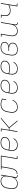

<svg xmlns="http://www.w3.org/2000/svg" viewBox="2712 -3280 576 6040"><g transform="rotate(-90 3000.0 -260.0)"><path d="M238 8Q209 8 182 1.5Q155 -5 133.5 -21Q112 -37 98 -60Q84 -83 78 -110Q72 -137 73 -165.5Q74 -194 79 -223L95 -323Q100 -350 108 -376.5Q116 -403 131 -427Q146 -451 167 -471Q188 -491 213.5 -504.5Q239 -518 266 -523Q293 -528 320 -528Q350 -528 379 -520.5Q408 -513 430 -495.5Q452 -478 464.5 -452.5Q477 -427 483 -398L503 -520H524L449 -66Q447 -55 448.5 -44Q450 -33 456.5 -25Q463 -17 473.5 -14Q484 -11 495 -11H510L509 8H491Q476 8 462 3.5Q448 -1 438.5 -11Q429 -21 427 -36Q425 -51 428 -66L434 -106Q420 -79 398.5 -56.5Q377 -34 350.5 -19Q324 -4 295.5 2Q267 8 238 8ZM243 -11Q267 -11 292 -15.5Q317 -20 340 -32Q363 -44 382.5 -62.5Q402 -81 416 -103.5Q430 -126 438 -150Q446 -174 450 -199L466 -299Q471 -325 471.5 -351Q472 -377 467 -401Q462 -425 449.5 -446.5Q437 -468 418 -482.5Q399 -497 374 -503Q349 -509 323 -509Q299 -509 273.5 -504.5Q248 -500 225 -487.5Q202 -475 182.5 -456.5Q163 -438 149.5 -415.5Q136 -393 128 -369Q120 -345 116 -320L99 -220Q95 -194 94 -168.5Q93 -143 98 -118.5Q103 -94 115.5 -73Q128 -52 147.5 -37.5Q167 -23 192 -17Q217 -11 243 -11Z M1017 0 1100 -501H783L745 -273Q741 -250 737 -227.5Q733 -205 727.5 -182.5Q722 -160 714.5 -138Q707 -116 696 -94.5Q685 -73 669.5 -53.5Q654 -34 633 -21.5Q612 -9 589.5 -4.5Q567 0 544 0L547 -19Q568 -19 589 -24Q610 -29 628.5 -41.5Q647 -54 659.5 -73Q672 -92 681 -111.5Q690 -131 697 -151.5Q704 -172 709 -192.5Q714 -213 717.5 -233.5Q721 -254 724 -275L762 -501H693V-520H1124L1041 -19H1110V0Z M1457 8Q1427 8 1398 2Q1369 -4 1345.5 -18.5Q1322 -33 1305.5 -56Q1289 -79 1281 -106Q1273 -133 1273.5 -163Q1274 -193 1279 -223L1295 -323Q1300 -350 1309 -377Q1318 -404 1333.5 -428.5Q1349 -453 1371 -473Q1393 -493 1419 -505.5Q1445 -518 1473 -523Q1501 -528 1528 -528Q1552 -528 1575.5 -525.5Q1599 -523 1620.5 -516Q1642 -509 1661 -497Q1680 -485 1692.5 -466.5Q1705 -448 1708.5 -425Q1712 -402 1708 -378Q1704 -354 1692.5 -331.5Q1681 -309 1661 -292Q1641 -275 1618 -264Q1595 -253 1571 -247Q1547 -241 1522.5 -239Q1498 -237 1475 -237Q1431 -237 1388.5 -242Q1346 -247 1306 -261L1299 -220Q1295 -193 1294.5 -166Q1294 -139 1301 -114.5Q1308 -90 1323 -69Q1338 -48 1359 -35Q1380 -22 1406 -16.5Q1432 -11 1460 -11Q1488 -11 1517 -17Q1546 -23 1572 -38Q1598 -53 1619.5 -75.5Q1641 -98 1655 -125L1673 -116Q1657 -87 1633.5 -62.5Q1610 -38 1581 -21.5Q1552 -5 1520 1.5Q1488 8 1457 8ZM1475 -256Q1496 -256 1518 -258Q1540 -260 1561.5 -265Q1583 -270 1604.5 -279.5Q1626 -289 1643.5 -303.5Q1661 -318 1672.5 -339Q1684 -360 1688 -381Q1691 -402 1687.5 -422Q1684 -442 1673 -457.5Q1662 -473 1645 -483Q1628 -493 1609 -499Q1590 -505 1569.5 -507Q1549 -509 1528 -509Q1504 -509 1478 -504.5Q1452 -500 1429 -488Q1406 -476 1385 -457.5Q1364 -439 1350 -416.5Q1336 -394 1328 -369.5Q1320 -345 1316 -320L1309 -280Q1348 -266 1390 -261Q1432 -256 1475 -256Z M2205 0 1994 -251H1931L1890 0H1869L1952 -501H1883V-520H1976L1934 -269H1992L2287 -520H2317L2012 -260L2231 0Z M2652 8Q2622 8 2593.5 2Q2565 -4 2542 -19Q2519 -34 2503.5 -57Q2488 -80 2480.5 -107Q2473 -134 2473.5 -164Q2474 -194 2479 -223L2495 -323Q2500 -351 2509.5 -378Q2519 -405 2535 -430Q2551 -455 2574 -474.5Q2597 -494 2624 -506.5Q2651 -519 2679 -523.5Q2707 -528 2734 -528Q2784 -528 2831 -515Q2878 -502 2917 -478L2896 -355H2875L2894 -468Q2860 -488 2819 -498.5Q2778 -509 2735 -509Q2709 -509 2683 -504.5Q2657 -500 2633 -488.5Q2609 -477 2588 -459Q2567 -441 2552 -418.5Q2537 -396 2528.5 -371Q2520 -346 2516 -320L2499 -220Q2495 -194 2494.5 -167Q2494 -140 2500.5 -115.5Q2507 -91 2521 -70Q2535 -49 2555.5 -35.5Q2576 -22 2602 -16.5Q2628 -11 2654 -11Q2686 -11 2718.5 -19.5Q2751 -28 2779.5 -48.5Q2808 -69 2828.5 -97.5Q2849 -126 2860 -157L2879 -151Q2866 -117 2843.5 -86Q2821 -55 2790.5 -33Q2760 -11 2723.5 -1.5Q2687 8 2652 8Z M3257 8Q3227 8 3198 2Q3169 -4 3145.5 -18.5Q3122 -33 3105.5 -56Q3089 -79 3081 -106Q3073 -133 3073.5 -163Q3074 -193 3079 -223L3095 -323Q3100 -350 3109 -377Q3118 -404 3133.5 -428.5Q3149 -453 3171 -473Q3193 -493 3219 -505.5Q3245 -518 3273 -523Q3301 -528 3328 -528Q3352 -528 3375.5 -525.5Q3399 -523 3420.5 -516Q3442 -509 3461 -497Q3480 -485 3492.5 -466.5Q3505 -448 3508.5 -425Q3512 -402 3508 -378Q3504 -354 3492.5 -331.5Q3481 -309 3461 -292Q3441 -275 3418 -264Q3395 -253 3371 -247Q3347 -241 3322.5 -239Q3298 -237 3275 -237Q3231 -237 3188.5 -242Q3146 -247 3106 -261L3099 -220Q3095 -193 3094.5 -166Q3094 -139 3101 -114.5Q3108 -90 3123 -69Q3138 -48 3159 -35Q3180 -22 3206 -16.5Q3232 -11 3260 -11Q3288 -11 3317 -17Q3346 -23 3372 -38Q3398 -53 3419.5 -75.5Q3441 -98 3455 -125L3473 -116Q3457 -87 3433.5 -62.5Q3410 -38 3381 -21.5Q3352 -5 3320 1.5Q3288 8 3257 8ZM3275 -256Q3296 -256 3318 -258Q3340 -260 3361.5 -265Q3383 -270 3404.5 -279.5Q3426 -289 3443.5 -303.5Q3461 -318 3472.5 -339Q3484 -360 3488 -381Q3491 -402 3487.5 -422Q3484 -442 3473 -457.5Q3462 -473 3445 -483Q3428 -493 3409 -499Q3390 -505 3369.5 -507Q3349 -509 3328 -509Q3304 -509 3278 -504.5Q3252 -500 3229 -488Q3206 -476 3185 -457.5Q3164 -439 3150 -416.5Q3136 -394 3128 -369.5Q3120 -345 3116 -320L3109 -280Q3148 -266 3190 -261Q3232 -256 3275 -256Z M3857 8Q3827 8 3798 2Q3769 -4 3745.5 -18.5Q3722 -33 3705.5 -56Q3689 -79 3681 -106Q3673 -133 3673.5 -163Q3674 -193 3679 -223L3695 -323Q3700 -350 3709 -377Q3718 -404 3733.5 -428.5Q3749 -453 3771 -473Q3793 -493 3819 -505.5Q3845 -518 3873 -523Q3901 -528 3928 -528Q3952 -528 3975.5 -525.5Q3999 -523 4020.5 -516Q4042 -509 4061 -497Q4080 -485 4092.5 -466.5Q4105 -448 4108.5 -425Q4112 -402 4108 -378Q4104 -354 4092.5 -331.5Q4081 -309 4061 -292Q4041 -275 4018 -264Q3995 -253 3971 -247Q3947 -241 3922.5 -239Q3898 -237 3875 -237Q3831 -237 3788.5 -242Q3746 -247 3706 -261L3699 -220Q3695 -193 3694.5 -166Q3694 -139 3701 -114.5Q3708 -90 3723 -69Q3738 -48 3759 -35Q3780 -22 3806 -16.5Q3832 -11 3860 -11Q3888 -11 3917 -17Q3946 -23 3972 -38Q3998 -53 4019.5 -75.5Q4041 -98 4055 -125L4073 -116Q4057 -87 4033.5 -62.5Q4010 -38 3981 -21.5Q3952 -5 3920 1.5Q3888 8 3857 8ZM3875 -256Q3896 -256 3918 -258Q3940 -260 3961.5 -265Q3983 -270 4004.5 -279.5Q4026 -289 4043.5 -303.5Q4061 -318 4072.5 -339Q4084 -360 4088 -381Q4091 -402 4087.5 -422Q4084 -442 4073 -457.5Q4062 -473 4045 -483Q4028 -493 4009 -499Q3990 -505 3969.5 -507Q3949 -509 3928 -509Q3904 -509 3878 -504.5Q3852 -500 3829 -488Q3806 -476 3785 -457.5Q3764 -439 3750 -416.5Q3736 -394 3728 -369.5Q3720 -345 3716 -320L3709 -280Q3748 -266 3790 -261Q3832 -256 3875 -256Z M4453 8Q4423 8 4394.5 2Q4366 -4 4342.5 -19Q4319 -34 4303.5 -57Q4288 -80 4280.5 -107Q4273 -134 4273.5 -164Q4274 -194 4279 -223L4295 -323Q4300 -350 4309 -377Q4318 -404 4333 -428Q4348 -452 4369.5 -472Q4391 -492 4416.5 -505Q4442 -518 4470 -523Q4498 -528 4525 -528Q4548 -528 4570.5 -525.5Q4593 -523 4614 -517Q4635 -511 4654 -499.5Q4673 -488 4685 -471Q4697 -454 4701.5 -432Q4706 -410 4702 -387Q4698 -365 4686 -344Q4674 -323 4654.5 -308.5Q4635 -294 4613 -285Q4591 -276 4569 -272Q4594 -265 4616 -253.5Q4638 -242 4653 -223Q4668 -204 4673.5 -178.5Q4679 -153 4675 -127Q4671 -104 4660 -82.5Q4649 -61 4630 -44.5Q4611 -28 4589 -18Q4567 -8 4544.5 -2Q4522 4 4498.5 6Q4475 8 4453 8ZM4454 -11Q4474 -11 4494.5 -12.5Q4515 -14 4535.5 -19Q4556 -24 4576 -33Q4596 -42 4613 -56.5Q4630 -71 4640.5 -90.5Q4651 -110 4654 -130Q4658 -152 4654.5 -172.5Q4651 -193 4638.5 -209Q4626 -225 4608.5 -235.5Q4591 -246 4571 -252Q4551 -258 4530 -260Q4509 -262 4487 -262H4418L4421 -281H4490Q4509 -281 4528.5 -282.5Q4548 -284 4567 -288.5Q4586 -293 4605.5 -301Q4625 -309 4641 -321.5Q4657 -334 4667.5 -352Q4678 -370 4681 -389Q4684 -409 4680.5 -428.5Q4677 -448 4665.5 -462Q4654 -476 4637.5 -485.5Q4621 -495 4602.5 -500Q4584 -505 4564.5 -507Q4545 -509 4525 -509Q4500 -509 4474.5 -504.5Q4449 -500 4426 -488Q4403 -476 4383 -457.5Q4363 -439 4349.5 -416.5Q4336 -394 4328 -369.5Q4320 -345 4316 -320L4299 -220Q4295 -194 4294.5 -167Q4294 -140 4300.5 -115.5Q4307 -91 4320.5 -70Q4334 -49 4354.5 -35.5Q4375 -22 4401 -16.5Q4427 -11 4454 -11Z M5042 8Q5014 8 4987 1.5Q4960 -5 4939 -21Q4918 -37 4905 -60.5Q4892 -84 4886 -111Q4880 -138 4881 -166.5Q4882 -195 4887 -223L4933 -501H4864V-520H4957L4907 -220Q4903 -195 4901.5 -169Q4900 -143 4905 -119Q4910 -95 4922 -74Q4934 -53 4953 -38Q4972 -23 4996.5 -17Q5021 -11 5047 -11Q5071 -11 5095.5 -16Q5120 -21 5143 -33Q5166 -45 5185 -63.5Q5204 -82 5217.5 -104.5Q5231 -127 5238.5 -151Q5246 -175 5250 -199L5303 -520H5324L5249 -66Q5247 -55 5248.5 -44Q5250 -33 5256.5 -25Q5263 -17 5273.5 -14Q5284 -11 5295 -11H5310L5309 8H5291Q5276 8 5262 3.5Q5248 -1 5238.5 -11Q5229 -21 5227 -36Q5225 -51 5228 -66L5234 -105Q5220 -79 5199.5 -56.5Q5179 -34 5153 -19Q5127 -4 5098.5 2Q5070 8 5042 8Z M5817 0 5860 -259Q5818 -238 5774.5 -227.5Q5731 -217 5688 -217Q5659 -217 5631.5 -223Q5604 -229 5580.5 -243Q5557 -257 5541.5 -279.5Q5526 -302 5520 -329Q5514 -356 5516 -385Q5518 -414 5523 -443L5533 -501H5464V-520H5557L5544 -440Q5539 -414 5537 -388Q5535 -362 5540.5 -338Q5546 -314 5559.5 -294Q5573 -274 5593 -260.5Q5613 -247 5637.5 -241Q5662 -235 5688 -235Q5732 -235 5777 -247.5Q5822 -260 5864 -283L5903 -520H5924L5841 -19H5910V0Z"/></g></svg>

Font: Iosevka HT Thin Extended
Style: Italic
Weight: 100
Width: 7
Italic angle: -9°
Monospace: yes
Designer: Belleve Invis
Foundry: Belleve Invis
Version: Version 32.3.0; ttfautohint (v1.8.4)